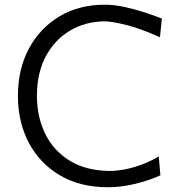

<svg xmlns="http://www.w3.org/2000/svg" viewBox="-20 -777 754 808"><path d="M434.1 11Q490.4 11 549.6 -3.5Q608.8 -18 655 -39.4L648.1 -118.9Q616.3 -99.8 580.7 -86Q545.2 -72.2 508.9 -64.9Q472.7 -57.6 439.3 -57.6Q339.6 -59.2 271.8 -101.7Q204 -144.2 169.7 -215.1Q135.4 -286 135.4 -372.9Q135.4 -469.7 172.4 -539.4Q209.5 -609.2 273.5 -647.5Q337.6 -685.8 418.4 -687.3Q449.6 -687.3 511.7 -671.8Q573.9 -656.2 653.1 -620.1L661.1 -698.8Q630.8 -711 590.1 -724.4Q549.5 -737.8 505.3 -747.5Q461.1 -757.2 420 -757.2Q312.8 -757.2 230.4 -708.1Q148.1 -659 101.7 -572.5Q55.4 -486.1 55.4 -373.2Q55.4 -263.6 101.1 -176.6Q146.9 -89.7 231.9 -39.3Q316.9 11 434.1 11Z"/></svg>

Font: Pinar-VF
Style: Regular
Weight: 300
Designer: Amin Abedi
Version: Version 3.0